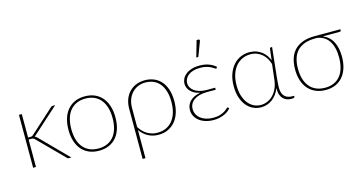

<svg xmlns="http://www.w3.org/2000/svg" viewBox="-89 -1141 3282 1729"><g transform="rotate(-15 1552.0 -276.0)"><path d="M114.5 -493V-274.5H137.5Q143 -274.5 149 -276Q155 -277.5 162.5 -284.5L382 -483Q386.5 -488 391.2 -490.5Q396 -493 403.5 -493H425.5L189 -279.5Q185 -275.5 181.2 -272.8Q177.5 -270 173.5 -267.5Q180.5 -265 186 -260.8Q191.5 -256.5 196.5 -251.5L444.5 0H422Q417 0 412.8 -1.5Q408.5 -3 404.5 -8L173 -241.5Q164.5 -250 157.5 -253Q150.5 -256 135.5 -256H114.5V0H88V-493Z M702.5 -501Q755 -501 795.8 -482.8Q836.5 -464.5 864.5 -431.2Q892.5 -398 907 -351Q921.5 -304 921.5 -246.5Q921.5 -189 907 -142.2Q892.5 -95.5 864.5 -62.5Q836.5 -29.5 795.8 -11.8Q755 6 702.5 6Q650 6 609.2 -11.8Q568.5 -29.5 540.5 -62.5Q512.5 -95.5 498 -142.2Q483.5 -189 483.5 -246.5Q483.5 -304 498 -351Q512.5 -398 540.5 -431.2Q568.5 -464.5 609.2 -482.8Q650 -501 702.5 -501ZM702.5 -15Q750.5 -15 786.5 -31.5Q822.5 -48 846.8 -78.5Q871 -109 883 -151.5Q895 -194 895 -246.5Q895 -299 883 -342Q871 -385 846.8 -415.8Q822.5 -446.5 786.5 -463.2Q750.5 -480 702.5 -480Q654.5 -480 618.5 -463.2Q582.5 -446.5 558.2 -415.8Q534 -385 522 -342Q510 -299 510 -246.5Q510 -194 522 -151.5Q534 -109 558.2 -78.5Q582.5 -48 618.5 -31.5Q654.5 -15 702.5 -15Z M1087.5 -111.5Q1119 -62.5 1161 -38.5Q1203 -14.5 1252 -14.5Q1300.5 -14.5 1336.5 -32.2Q1372.5 -50 1396.5 -81.5Q1420.5 -113 1432.5 -156Q1444.5 -199 1444.5 -249.5Q1444.5 -308 1431 -351.5Q1417.5 -395 1393.2 -423.5Q1369 -452 1335.5 -466Q1302 -480 1262 -480Q1225 -480 1193.2 -466.8Q1161.5 -453.5 1138 -428.8Q1114.5 -404 1101 -368.5Q1087.5 -333 1087.5 -289ZM1061 -289Q1061 -338 1076 -377.2Q1091 -416.5 1117.8 -444Q1144.5 -471.5 1181.5 -486.2Q1218.5 -501 1262 -501Q1307 -501 1345.2 -485.5Q1383.5 -470 1411.8 -438.8Q1440 -407.5 1455.8 -360.2Q1471.5 -313 1471.5 -249.5Q1471.5 -195.5 1457.8 -149Q1444 -102.5 1416.8 -68Q1389.5 -33.5 1349.2 -13.8Q1309 6 1256 6Q1203.5 6 1160 -17.8Q1116.5 -41.5 1087.5 -83.5V178.5H1061Z M1932 -60.5Q1923 -48 1907.5 -36Q1892 -24 1871.2 -14.8Q1850.5 -5.5 1825.2 0.2Q1800 6 1771 6Q1730.5 6 1696.5 -4.5Q1662.5 -15 1638 -34Q1613.5 -53 1599.8 -79Q1586 -105 1586 -136Q1586 -159 1594 -179.5Q1602 -200 1618.5 -216.8Q1635 -233.5 1659.5 -245.5Q1684 -257.5 1717 -263Q1684.5 -269 1662.2 -281.5Q1640 -294 1626.2 -310Q1612.5 -326 1606.2 -343.5Q1600 -361 1600 -377.5Q1600 -400 1610.5 -422Q1621 -444 1642.2 -461.8Q1663.5 -479.5 1695.8 -490.2Q1728 -501 1771.5 -501Q1823 -501 1860.2 -486.5Q1897.5 -472 1923 -448.5L1917 -439.5Q1914 -435.5 1910 -435.5Q1906.5 -435.5 1897.5 -442.5Q1888.5 -449.5 1872.2 -457.8Q1856 -466 1831.2 -473Q1806.5 -480 1772 -480Q1734 -480 1706.2 -471.2Q1678.5 -462.5 1660.2 -447.8Q1642 -433 1633.2 -414.5Q1624.5 -396 1624.5 -376.5Q1624.5 -354.5 1635.2 -335.5Q1646 -316.5 1666 -302.2Q1686 -288 1714.2 -280Q1742.5 -272 1777 -272H1858V-253H1777Q1737 -253 1706.2 -244.5Q1675.5 -236 1654.5 -220.8Q1633.5 -205.5 1622.8 -184.5Q1612 -163.5 1612 -138Q1612 -111 1623.8 -88.2Q1635.5 -65.5 1656.5 -49.2Q1677.5 -33 1707 -23.8Q1736.5 -14.5 1772 -14.5Q1811 -14.5 1837.5 -23.2Q1864 -32 1880.8 -42.8Q1897.5 -53.5 1906.2 -62.2Q1915 -71 1919 -71Q1923 -71 1925.5 -68ZM1764 -578.5 1807.5 -729.5H1825Q1831 -729.5 1833.8 -724.5Q1836.5 -719.5 1834 -712.5L1783 -578.5Z M2408 -345Q2400.5 -371 2386.8 -395.2Q2373 -419.5 2352.2 -438.5Q2331.5 -457.5 2303.8 -469Q2276 -480.5 2240.5 -480.5Q2200.5 -480.5 2165.8 -464.8Q2131 -449 2105 -418.8Q2079 -388.5 2064.2 -343.8Q2049.5 -299 2049.5 -241Q2049.5 -185.5 2063 -143.2Q2076.5 -101 2099.5 -72.5Q2122.5 -44 2152.8 -29.5Q2183 -15 2217 -15Q2248.5 -15 2278.2 -27.8Q2308 -40.5 2332 -65.2Q2356 -90 2372 -126.5Q2388 -163 2392.5 -211ZM2526 -17.5V-7Q2526 -3 2519 0Q2512 3 2497 3Q2475.5 3 2456 -3.5Q2436.5 -10 2421.8 -24.2Q2407 -38.5 2398.2 -61.2Q2389.5 -84 2389.5 -116Q2389.5 -118.5 2389.5 -121.2Q2389.5 -124 2390 -126.5Q2364.5 -62 2318 -28Q2271.5 6 2214 6Q2174.5 6 2139.5 -10.5Q2104.5 -27 2078.5 -58.5Q2052.5 -90 2037.5 -136Q2022.5 -182 2022.5 -241Q2022.5 -303 2039.5 -351.5Q2056.5 -400 2085.5 -433.2Q2114.5 -466.5 2153.5 -483.8Q2192.5 -501 2237 -501Q2272 -501 2300.8 -490.8Q2329.5 -480.5 2351.5 -463.2Q2373.5 -446 2389 -423.8Q2404.5 -401.5 2413 -378L2425.5 -483Q2427.5 -493 2435.5 -493H2448L2418 -212.5Q2415.5 -187 2413.8 -163.2Q2412 -139.5 2412 -123.5Q2412 -94.5 2419.2 -74.2Q2426.5 -54 2439.5 -41.5Q2452.5 -29 2470.2 -23.2Q2488 -17.5 2509.5 -17.5Z M2844 -467.5Q2783 -467.5 2740.8 -451.2Q2698.5 -435 2672.2 -405.8Q2646 -376.5 2634 -335.2Q2622 -294 2622 -244Q2622 -189 2635.2 -146.2Q2648.5 -103.5 2673.5 -74.2Q2698.5 -45 2734.5 -30Q2770.5 -15 2816 -15Q2863 -15 2898.8 -31.2Q2934.5 -47.5 2958.5 -77.5Q2982.5 -107.5 2994.5 -150.8Q3006.5 -194 3006.5 -248Q3006.5 -295.5 2997 -334Q2987.5 -372.5 2969 -400.5Q2950.5 -428.5 2923 -445.5Q2895.5 -462.5 2859.5 -467.5ZM3083.5 -488.5V-479Q3083.5 -475 3080.5 -471.2Q3077.5 -467.5 3070.5 -467.5H2912.5Q2972.5 -444.5 3003 -387.8Q3033.5 -331 3033.5 -247Q3033.5 -190.5 3019.2 -144Q3005 -97.5 2977.5 -64Q2950 -30.5 2909.5 -12.2Q2869 6 2816.5 6Q2766.5 6 2725.8 -10.8Q2685 -27.5 2656 -59.5Q2627 -91.5 2611.2 -138Q2595.5 -184.5 2595.5 -244.5Q2595.5 -299.5 2609.8 -344.5Q2624 -389.5 2654.2 -421.5Q2684.5 -453.5 2731.5 -471Q2778.5 -488.5 2843.5 -488.5Z"/></g></svg>

Font: Lato ExtraLight
Style: Regular
Weight: 275
Designer: Lukasz Dziedzic with Adam Twardoch and Botio Nikoltchev
Foundry: tyPoland Lukasz Dziedzic
Version: Version 2.015; 2015-08-06; http://www.latofonts.com/